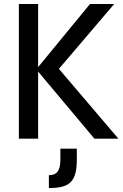

<svg xmlns="http://www.w3.org/2000/svg" viewBox="-20 -700 623 969"><path d="M172.4 -679.7H75.2V0H172.4V-338.9L456.5 0H577.6L277.3 -352.5L556.2 -679.7H434.1L172.4 -361.3ZM226.6 249C329.1 249 367.7 219.7 367.7 106V50.3H284.7V106C284.7 166 263.2 184.1 226.6 184.1Z"/></svg>

Font: Inder
Style: Regular
Weight: 400
Designer: Irina Smirnova
Foundry: Irina Smirnova
Version: Version 1.001